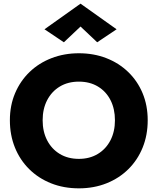

<svg xmlns="http://www.w3.org/2000/svg" viewBox="-20 -1007 861 1049"><path d="M420 -862 329 -776 223 -847 420 -987 617 -847 511 -776ZM34 -350Q34 -431 62.5 -498Q91 -565 142 -614Q193 -663 262 -689.5Q331 -716 411 -716Q492 -716 560.5 -689.5Q629 -663 680 -614Q731 -565 759 -498Q787 -431 787 -350Q787 -269 759.5 -201Q732 -133 681.5 -83Q631 -33 562 -5.5Q493 22 411 22Q328 22 259 -5.5Q190 -33 139.5 -83Q89 -133 61.5 -201Q34 -269 34 -350ZM213 -350Q213 -288 237.5 -240.5Q262 -193 306.5 -166Q351 -139 411 -139Q470 -139 514.5 -166Q559 -193 583.5 -240.5Q608 -288 608 -350Q608 -412 584 -459.5Q560 -507 515.5 -534Q471 -561 411 -561Q351 -561 306.5 -534Q262 -507 237.5 -459.5Q213 -412 213 -350Z"/></svg>

Font: Jost*
Style: Bold
Weight: 700
Version: Version 3.7